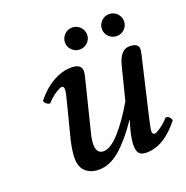

<svg xmlns="http://www.w3.org/2000/svg" viewBox="-113 -702 791 816"><g transform="rotate(-20 283.0 -294.0)"><path d="M394 -143.1 392.1 -144Q342.3 -70.8 295.7 -31Q249 8.8 200.2 8.8Q164.1 8.8 141.1 -11.2Q118.2 -31.2 118.2 -71.8Q118.2 -102.5 128.9 -149.9L168.9 -306.2Q180.2 -348.1 180.2 -361.8Q180.2 -376 169.9 -376Q161.6 -376 140.4 -361.8Q119.1 -347.7 101.1 -327.1Q91.3 -327.1 84.5 -333.3Q77.6 -339.4 75.2 -347.2Q109.4 -391.1 152.1 -415.5Q194.8 -439.9 235.8 -439.9Q282.2 -439.9 282.2 -407.2Q282.2 -394.5 272 -356.9L221.2 -152.8Q212.9 -121.6 212.9 -101.1Q212.9 -58.1 245.1 -58.1Q277.3 -58.1 320.1 -106.4Q362.8 -154.8 403.8 -226.1L439.9 -369.1Q456.5 -439.9 499 -439.9Q540 -439.9 540 -413.1Q540 -400.4 527.8 -353L474.1 -123Q463.9 -79.6 463.9 -68.8Q463.9 -54.2 474.1 -54.2Q482.4 -54.2 502.7 -68.4Q522.9 -82.5 541 -103Q559.1 -103 565.9 -82Q494.6 9.8 414.1 9.8Q390.6 9.8 381.3 -2Q372.1 -13.7 372.1 -36.1Q372.1 -78.1 394 -143.1ZM415 -547.9Q415 -568.4 429.7 -583.3Q444.3 -598.1 464.8 -598.1Q485.8 -598.1 500.5 -583.5Q515.1 -568.8 515.1 -547.9Q515.1 -527.8 500.5 -513.4Q485.8 -499 464.8 -499Q444.8 -499 429.9 -513.4Q415 -527.8 415 -547.9ZM248 -547.9Q248 -568.4 262.7 -583.3Q277.3 -598.1 297.9 -598.1Q318.8 -598.1 333.5 -583.5Q348.1 -568.8 348.1 -547.9Q348.1 -527.8 333.5 -513.4Q318.8 -499 297.9 -499Q277.8 -499 262.9 -513.4Q248 -527.8 248 -547.9Z"/></g></svg>

Font: Common Serif Medium
Style: Italic
Weight: 500
Italic angle: -12°
Designer: Philipp H. Poll, Khaled Hosny
Foundry: Stefan Peev, Context Ltd.
Version: Version 1.026